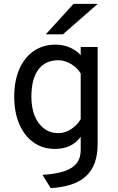

<svg xmlns="http://www.w3.org/2000/svg" viewBox="-20 -752 603 985"><path d="M240 213 198 145Q266 141 309.2 126.5Q352.5 112 373.2 85.5Q394 59 394 19V-50Q348 12 262 12Q199 12 152 -21.5Q105 -55 79 -115.2Q53 -175.5 53 -256Q53 -337.5 79.2 -397.5Q105.5 -457.5 153 -490.2Q200.5 -523 265 -523Q303.5 -523 337.2 -508.8Q371 -494.5 394 -469V-511H481V-14Q481 40.5 466.5 81.8Q452 123 422 151Q392 179 346.8 194.2Q301.5 209.5 240 213ZM280 -69Q313 -69 344.2 -89Q375.5 -109 394 -141V-375Q377 -404.5 344.2 -423.8Q311.5 -443 280 -443Q212.5 -443 176.8 -395Q141 -347 141 -256Q141 -199 158.2 -157Q175.5 -115 206.8 -92Q238 -69 280 -69ZM215 -576 357 -732H481L303 -576Z"/></svg>

Font: Undotted
Style: Regular
Weight: 400
Designer: Delve Withrington, Dave Bailey, Thomas Jockin
Foundry: Delve Fonts LLC
Version: Version 4.000